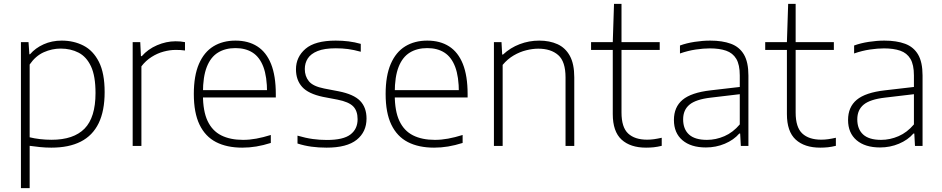

<svg xmlns="http://www.w3.org/2000/svg" viewBox="-20 -760 4906 1000"><path d="M89 220V-540.5H128.5L133 -477.5H136.5Q164.5 -510 207.2 -529.2Q250 -548.5 301.5 -548.5Q364 -548.5 414.8 -522.5Q465.5 -496.5 495.2 -437.8Q525 -379 525 -280.5Q525 -182.5 493.8 -118.2Q462.5 -54 400.8 -22.5Q339 9 247.5 9Q217.5 9 188 6Q158.5 3 134.5 -0.5V220ZM248.5 -32Q363.5 -32 420.5 -90.2Q477.5 -148.5 477.5 -275.5Q477.5 -364 454 -414.2Q430.5 -464.5 389.2 -485.8Q348 -507 296 -507Q251 -507 208.2 -488Q165.5 -469 134.5 -424V-45Q158 -39 188.2 -35.5Q218.5 -32 248.5 -32Z M671 0V-540.5H710.5L714 -467.5H718.5Q750.5 -504 798.2 -524.5Q846 -545 894.5 -545Q908.5 -545 919.8 -544Q931 -543 943.5 -540.5V-497Q931.5 -499 919.5 -499.5Q907.5 -500 893.5 -500Q864.5 -500 832 -491.2Q799.5 -482.5 769.2 -463.2Q739 -444 716.5 -414.5V0Z M1242 9Q1161.5 9 1105.2 -20Q1049 -49 1019.2 -110.8Q989.5 -172.5 989.5 -270.5Q989.5 -365.5 1016.2 -427.2Q1043 -489 1091.8 -518.8Q1140.5 -548.5 1206.5 -548.5Q1273 -548.5 1320 -518.5Q1367 -488.5 1391.8 -426.8Q1416.5 -365 1416.5 -270V-252.5H1009.5V-290.5H1388.5L1371 -277.5Q1371 -360.5 1351.8 -411.5Q1332.5 -462.5 1295.8 -486Q1259 -509.5 1206.5 -509.5Q1153.5 -509.5 1115.5 -486.2Q1077.5 -463 1057.2 -411.8Q1037 -360.5 1037 -277.5V-266Q1037 -181.5 1061.2 -130Q1085.5 -78.5 1132.2 -55Q1179 -31.5 1246 -31.5Q1279.5 -31.5 1315 -38Q1350.5 -44.5 1390.5 -57V-15.5Q1351 -3 1314.8 3Q1278.5 9 1242 9Z M1681 9Q1639.5 9 1602.5 4Q1565.5 -1 1529.5 -12.5V-53.5Q1572.5 -41 1608.8 -36Q1645 -31 1682.5 -31Q1768 -31 1805.2 -59.5Q1842.5 -88 1842.5 -139Q1842.5 -182.5 1819.5 -206Q1796.5 -229.5 1738 -241L1662 -255.5Q1586 -271.5 1553.8 -307.2Q1521.5 -343 1521.5 -399Q1521.5 -463 1571.2 -505.8Q1621 -548.5 1728.5 -548.5Q1763.5 -548.5 1795.5 -544.5Q1827.5 -540.5 1859 -531.5V-490.5Q1823 -500.5 1792.8 -504.5Q1762.5 -508.5 1729 -508.5Q1669.5 -508.5 1634.2 -494.2Q1599 -480 1583.2 -455.8Q1567.5 -431.5 1567.5 -400.5Q1567.5 -363 1588.8 -336.8Q1610 -310.5 1668.5 -299L1744 -284.5Q1822.5 -269 1855.8 -234.5Q1889 -200 1889 -142.5Q1889 -73 1837.8 -32Q1786.5 9 1681 9Z M2241 9Q2160.5 9 2104.2 -20Q2048 -49 2018.2 -110.8Q1988.5 -172.5 1988.5 -270.5Q1988.5 -365.5 2015.2 -427.2Q2042 -489 2090.8 -518.8Q2139.5 -548.5 2205.5 -548.5Q2272 -548.5 2319 -518.5Q2366 -488.5 2390.8 -426.8Q2415.5 -365 2415.5 -270V-252.5H2008.5V-290.5H2387.5L2370 -277.5Q2370 -360.5 2350.8 -411.5Q2331.5 -462.5 2294.8 -486Q2258 -509.5 2205.5 -509.5Q2152.5 -509.5 2114.5 -486.2Q2076.5 -463 2056.2 -411.8Q2036 -360.5 2036 -277.5V-266Q2036 -181.5 2060.2 -130Q2084.5 -78.5 2131.2 -55Q2178 -31.5 2245 -31.5Q2278.5 -31.5 2314 -38Q2349.5 -44.5 2389.5 -57V-15.5Q2350 -3 2313.8 3Q2277.5 9 2241 9Z M2552.5 0V-540.5H2592L2595.5 -476H2600Q2638 -511.5 2686.8 -530Q2735.5 -548.5 2788.5 -548.5Q2842.5 -548.5 2883.8 -529.8Q2925 -511 2948 -469Q2971 -427 2971 -357V0H2925.5V-356.5Q2925.5 -439.5 2887.5 -473Q2849.5 -506.5 2783.5 -506.5Q2754 -506.5 2720.8 -498.2Q2687.5 -490 2655.8 -471.5Q2624 -453 2598 -422V0Z M3345 9Q3263 9 3217.2 -33Q3171.5 -75 3171.5 -166V-540.5L3178 -740H3217V-174Q3217 -97 3251.5 -64.8Q3286 -32.5 3350.5 -32.5Q3368.5 -32.5 3386.2 -35Q3404 -37.5 3426.5 -42.5V-0.5Q3404 5 3385 7Q3366 9 3345 9ZM3058.5 -500V-540.5H3416V-500Z M3656.5 8Q3578.5 8 3534.2 -29.8Q3490 -67.5 3490 -135Q3490 -202.5 3535.2 -240.2Q3580.5 -278 3681.5 -289.5L3854 -309.5L3855 -272L3682 -251.5Q3604.5 -242.5 3571.2 -215Q3538 -187.5 3538 -138.5Q3538 -87.5 3568.5 -59.5Q3599 -31.5 3662 -31.5Q3708.5 -31.5 3753 -50.8Q3797.5 -70 3833 -112V-367Q3833 -423 3814.8 -453.5Q3796.5 -484 3761.8 -496Q3727 -508 3677 -508Q3644 -508 3603.5 -502Q3563 -496 3521.5 -481.5V-523Q3555.5 -535.5 3597.8 -542Q3640 -548.5 3679 -548.5Q3742.5 -548.5 3787 -532Q3831.5 -515.5 3854.8 -475.8Q3878 -436 3878 -366.5V0H3838.5L3835 -64.5H3830.5Q3801.5 -31 3755.2 -11.5Q3709 8 3656.5 8Z M4252 9Q4170 9 4124.2 -33Q4078.5 -75 4078.5 -166V-540.5L4085 -740H4124V-174Q4124 -97 4158.5 -64.8Q4193 -32.5 4257.5 -32.5Q4275.5 -32.5 4293.2 -35Q4311 -37.5 4333.5 -42.5V-0.5Q4311 5 4292 7Q4273 9 4252 9ZM3965.5 -500V-540.5H4323V-500Z M4563.5 8Q4485.5 8 4441.2 -29.8Q4397 -67.5 4397 -135Q4397 -202.5 4442.2 -240.2Q4487.5 -278 4588.5 -289.5L4761 -309.5L4762 -272L4589 -251.5Q4511.5 -242.5 4478.2 -215Q4445 -187.5 4445 -138.5Q4445 -87.5 4475.5 -59.5Q4506 -31.5 4569 -31.5Q4615.5 -31.5 4660 -50.8Q4704.5 -70 4740 -112V-367Q4740 -423 4721.8 -453.5Q4703.5 -484 4668.8 -496Q4634 -508 4584 -508Q4551 -508 4510.5 -502Q4470 -496 4428.5 -481.5V-523Q4462.5 -535.5 4504.8 -542Q4547 -548.5 4586 -548.5Q4649.5 -548.5 4694 -532Q4738.5 -515.5 4761.8 -475.8Q4785 -436 4785 -366.5V0H4745.5L4742 -64.5H4737.5Q4708.5 -31 4662.2 -11.5Q4616 8 4563.5 8Z"/></svg>

Font: Encode Sans SemiExpanded ExtraLight
Style: Regular
Weight: 250
Width: 6
Designer: Multiple Designers
Foundry: Impallari Type
Version: Version 3.002